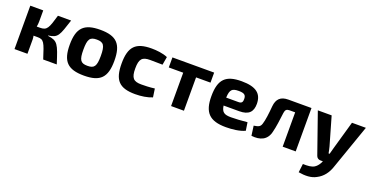

<svg xmlns="http://www.w3.org/2000/svg" viewBox="-30 -1176 3947 2050"><g transform="rotate(20 1943.0 -150.5)"><path d="M351 -259C461 -274 466 -307 527 -493H377C333 -342 321 -307 241 -307H204C208 -327 210 -347 210 -367V-493H63V0H210V-162C210 -175 208 -189 205 -204H250C323 -204 332 -179 389 0H543C476 -211 465 -240 351 -255Z M855 -507C670 -507 601 -436 601 -246C601 -57 670 13 855 13C1040 13 1108 -57 1108 -246C1108 -436 1040 -507 855 -507ZM855 -396C932 -396 954 -366 954 -246C954 -128 932 -98 855 -98C777 -98 756 -128 756 -246C756 -366 777 -396 855 -396Z M1615 -117C1559 -109 1495 -108 1464 -108C1375 -108 1345 -138 1345 -247C1345 -356 1375 -386 1464 -386C1501 -386 1551 -385 1605 -384L1621 -476C1567 -500 1491 -507 1439 -507C1257 -507 1190 -438 1190 -247C1190 -57 1256 12 1437 12C1504 12 1575 2 1629 -21Z M2152 -379V-493H1678V-379H1842V0H1988V-379Z M2545 -197C2653 -197 2695 -245 2695 -335C2694 -448 2629 -507 2461 -507C2283 -507 2210 -441 2210 -246C2210 -64 2280 12 2467 12C2537 12 2624 3 2682 -25L2668 -117C2601 -110 2529 -106 2484 -106C2409 -106 2377 -123 2367 -197ZM2364 -286C2368 -379 2392 -399 2466 -399C2530 -399 2550 -383 2550 -337C2550 -309 2545 -286 2504 -286Z M3258 -493H2995C2908 -493 2866 -451 2858 -368C2851 -285 2841 -202 2826 -158C2814 -119 2792 -113 2742 -105L2757 5C2857 17 2936 -14 2958 -117C2973 -173 2984 -260 2994 -341C2999 -377 3012 -390 3046 -390H3110V0H3258Z M3876 -493H3718L3627 -174C3622 -153 3614 -125 3607 -100H3595C3591 -125 3585 -150 3579 -174L3487 -493H3330L3490 -36C3497 -14 3515 0 3539 0H3567C3553 34 3530 65 3505 80C3474 99 3430 102 3376 100L3364 198C3439 211 3510 210 3566 178C3631 145 3675 88 3701 7Z"/></g></svg>

Font: SnT
Style: Bold
Weight: 700
Designer: Natanael Gama
Version: Version 1.001;PS 001.001;hotconv 1.0.70;makeotf.lib2.5.58329